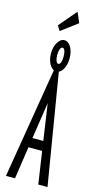

<svg xmlns="http://www.w3.org/2000/svg" viewBox="-145 -1003 540 1044"><g transform="rotate(15 125.0 -481.5)"><path d="M190 0 163 -182H86L59 0H8L113 -634H137L242 0ZM125 -441 94 -236H155ZM125 -619Q103 -619 87.5 -645Q72 -671 72 -707Q72 -743 87.5 -769Q103 -795 125 -795Q147 -795 162 -769.5Q177 -744 177 -706Q177 -671 162.5 -645Q148 -619 125 -619ZM125 -662Q134 -662 138.5 -675Q143 -688 143 -707Q143 -727 138.5 -740Q134 -753 125 -753Q117 -753 112 -740Q107 -727 107 -707Q107 -688 112 -675Q117 -662 125 -662ZM86 -836 69 -864 153 -963 178 -905Z"/></g></svg>

Font: Inconsolata UltraCondensed
Style: Regular
Weight: 400
Width: 1
Monospace: yes
Designer: Raph Levien, Cyreal, Brenton Simpson
Foundry: Raph Levien, Cyreal, Google
Version: Version 3.000; ttfautohint (v1.8.2.53-6de2)